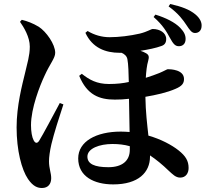

<svg xmlns="http://www.w3.org/2000/svg" viewBox="-20 -872 1040 960"><path d="M830 -682C844 -657 854 -641 873 -641C891 -640 908 -651 908 -677C908 -696 901 -712 881 -733C855 -760 809 -783 757 -799L748 -787C795 -746 813 -713 830 -682ZM912 -747C928 -723 938 -707 955 -707C976 -707 988 -722 988 -743C989 -760 980 -781 957 -800C928 -824 889 -839 831 -852L823 -840C873 -804 896 -771 912 -747ZM80 -763C99 -736 129 -687 129 -639C129 -593 116 -555 106 -510C91 -448 63 -344 63 -235C63 -120 88 -24 120 23C146 61 169 68 190 68C221 68 236 47 236 19C236 -8 225 -29 225 -66C225 -85 229 -117 237 -151C249 -202 277 -290 297 -350L279 -357C251 -305 194 -197 175 -167C166 -154 156 -155 148 -171C140 -186 135 -214 135 -246C135 -331 179 -443 203 -494C230 -554 256 -581 256 -608C256 -651 211 -714 174 -738C144 -756 117 -766 89 -773ZM629 -141V-123C629 -68 591 -36 522 -36C453 -36 417 -52 417 -89C417 -130 478 -152 542 -152C572 -152 601 -149 629 -141ZM389 -503 376 -493C415 -397 477 -374 554 -374C578 -374 600 -375 625 -378L628 -212C614 -213 599 -214 584 -214C461 -214 371 -165 371 -80C371 10 450 50 546 50C672 50 730 -10 730 -89V-95C760 -75 791 -50 825 -17C843 -1 858 16 881 16C909 16 923 -6 923 -32C923 -68 908 -92 873 -120C839 -147 785 -176 722 -194C716 -249 708 -313 707 -388C760 -397 815 -409 858 -428C891 -442 900 -456 900 -477C900 -524 833 -526 819 -526C815 -526 801 -517 777 -507C758 -499 734 -491 709 -483C711 -515 714 -545 721 -568C726 -587 726 -598 708 -607C701 -611 692 -615 682 -618C721 -624 760 -632 787 -642C802 -647 811 -657 811 -677C811 -708 779 -727 744 -727C735 -727 719 -714 679 -704C631 -693 575 -686 528 -686C489 -686 451 -697 418 -717L407 -708C442 -632 508 -608 578 -608H588C602 -602 614 -592 617 -576C622 -551 623 -504 624 -462C597 -456 565 -452 525 -452C464 -452 427 -473 389 -503Z"/></svg>

Font: Noto Serif CJK TC
Style: Bold
Weight: 700
Designer: Ryoko NISHIZUKA 西塚涼子 (kana & ideographs); Frank Grießhammer (Latin, Greek & Cyrillic); Wenlong ZHANG 张文龙 (bopomofo); San
Foundry: Adobe
Version: Version 2.001;hotconv 1.1.0;makeotfexe 2.6.0